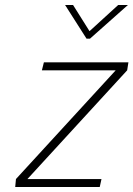

<svg xmlns="http://www.w3.org/2000/svg" viewBox="-20 -750 535 770"><path d="M341 -595H327L241 -730H273L339 -625L454 -730H493ZM148 -468 156 -500H495L490 -468L90 -32H387L380 0H41L44 -32L444 -468Z"/></svg>

Font: TitilliumWebThinItalic
Style: Thin Italic
Weight: 200
Italic angle: -13°
Version: Version 1.001;PS 57.000;hotconv 1.0.70;makeotf.lib2.5.55311